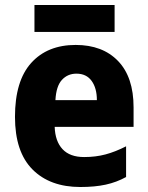

<svg xmlns="http://www.w3.org/2000/svg" viewBox="-20 -739 593 769"><path d="M283 -559Q391 -559 453 -494.5Q515 -430 515 -309V-231H199Q201 -173 230.5 -141.5Q260 -110 317 -110Q363 -110 402.5 -120.5Q442 -131 485 -153V-30Q447 -9 403.5 0.5Q360 10 302 10Q180 10 110 -60.5Q40 -131 40 -271Q40 -415 105 -487Q170 -559 283 -559ZM286 -444Q251 -444 228 -419Q205 -394 202 -338H368Q368 -386 347 -415Q326 -444 286 -444ZM439 -719V-611H118V-719Z"/></svg>

Font: Noto Sans Gujarati SemiCondensed ExtraBold
Style: Regular
Weight: 800
Width: 4
Designer: Jelle Bosma - Monotype Design Team, Universal Thirst
Foundry: Monotype Imaging Inc.
Version: Version 2.106; ttfautohint (v1.8.4.7-5d5b)